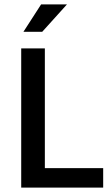

<svg xmlns="http://www.w3.org/2000/svg" viewBox="-20 -849 500 869"><path d="M76 -630H183V-88H447V0H76ZM171 -705H86L166 -829H283Z"/></svg>

Font: Mukta Vaani Medium
Style: Regular
Weight: 500
Designer: Noopur Datye, Girish Dalvi, Yashodeep Gholap, Pallavi Karambelkar
Foundry: Ek Type
Version: Version 2.538;PS 1.000;hotconv 16.6.51;makeotf.lib2.5.65220;